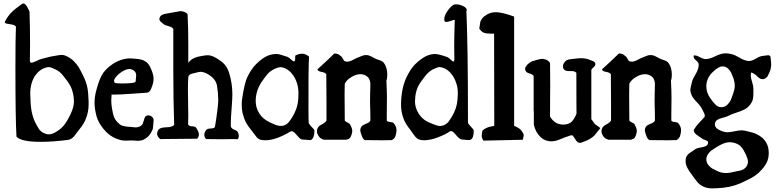

<svg xmlns="http://www.w3.org/2000/svg" viewBox="-20 -792 4355 1076"><path d="M245.1 -415Q201.2 -406.2 173.8 -363.3Q149.4 -322.3 149.4 -268.6Q149.4 -255.9 151.4 -218.8Q155.3 -141.6 185.5 -90.8Q193.4 -76.2 198.2 -68.8Q203.1 -61.5 212.4 -54.2Q221.7 -46.9 233.4 -43Q242.2 -39.1 253.9 -39.1Q267.6 -39.1 287.1 -48.8Q319.3 -66.4 337.9 -89.4Q356.4 -112.3 375 -151.4Q394.5 -192.4 394.5 -223.6Q394.5 -231.4 392.6 -249Q387.7 -285.2 374.5 -310.1Q361.3 -335 333 -369.1Q315.4 -391.6 290 -403.3Q264.6 -416 252.9 -416Q252 -416 249.5 -415.5Q247.1 -415 245.1 -415ZM102.5 -769.5Q107.4 -772.5 111.3 -772.5Q114.3 -772.5 117.2 -771Q120.1 -769.5 123 -766.1Q126 -762.7 127.9 -760.3Q129.9 -757.8 132.8 -752.4Q135.7 -747.1 137.2 -744.1Q138.7 -741.2 141.6 -734.9Q144.5 -728.5 145.5 -726.6Q148.4 -632.8 148.4 -550.8Q148.4 -479.5 147.5 -451.2Q148.4 -440.4 157.2 -440.4Q164.1 -440.4 184.1 -450.2Q204.1 -460 212.9 -461.9Q221.7 -463.9 245.1 -470.2Q268.6 -476.6 285.2 -478.5Q290 -479.5 304.2 -481.9Q318.4 -484.4 326.2 -484.4Q337.9 -484.4 350.6 -478.5Q375 -467.8 393.1 -449.7Q411.1 -431.6 420.4 -416.5Q429.7 -401.4 445.3 -369.1Q463.9 -332 469.7 -300.8Q475.6 -269.5 476.6 -221.7V-207Q476.6 -167 462.9 -130.9Q452.1 -99.6 422.9 -64.5Q417 -57.6 408.7 -45.9Q400.4 -34.2 395 -27.8Q389.6 -21.5 380.4 -15.1Q371.1 -8.8 359.4 -7.8Q277.3 2.9 209 2.9Q97.7 2.9 72.3 -26.4Q66.4 -127 66.4 -407.2Q66.4 -585.9 69.3 -642.6Q63.5 -651.4 47.9 -654.3Q32.2 -657.2 19.5 -659.2Q6.8 -661.1 6.8 -668Q6.8 -668.9 8.8 -672.9Q23.4 -701.2 43.5 -721.7Q63.5 -742.2 102.5 -769.5Z M605.5 -262.7Q603.5 -243.2 603.5 -231.4Q603.5 -208 607.4 -185.5Q612.3 -153.3 620.1 -134.3Q627.9 -115.2 647.5 -98.6Q652.3 -93.8 657.7 -90.8Q663.1 -87.9 670.4 -86.4Q677.7 -85 681.2 -84Q684.6 -83 694.3 -82Q704.1 -81.1 708 -81.1Q711.9 -81.1 723.1 -79.6Q734.4 -78.1 740.2 -78.1Q756.8 -78.1 769.5 -86.9Q776.4 -91.8 779.3 -97.7Q782.2 -103.5 785.2 -114.3Q788.1 -125 790 -129.9Q794.9 -145.5 811.5 -145.5Q822.3 -145.5 831.5 -137.7Q840.8 -129.9 840.8 -119.1V-118.2Q837.9 -76.2 836.4 -69.8Q835 -63.5 824.2 -44.9Q810.5 -21.5 783.2 -8.8Q770.5 -2.9 752.9 -2.9Q748 -2.9 735.8 -3.9Q723.6 -4.9 716.8 -4.9Q704.1 -3.9 684.6 -3.9Q665 -3.9 653.3 -7.8Q612.3 -18.6 582 -45.9Q531.2 -95.7 519.5 -146.5Q509.8 -184.6 509.8 -217.8Q509.8 -253.9 522.5 -295.9Q535.2 -342.8 550.8 -371.1Q566.4 -399.4 598.6 -423.8Q652.3 -464.8 710 -464.8Q717.8 -464.8 737.3 -462.9Q759.8 -460.9 772 -458Q784.2 -455.1 797.9 -445.8Q811.5 -436.5 820.3 -418.9Q840.8 -377.9 840.8 -350.6Q840.8 -329.1 829.1 -299.8Q820.3 -273.4 801.8 -272.5Q791 -271.5 719.2 -266.6Q647.5 -261.7 619.1 -261.7Q606.4 -261.7 605.5 -262.7ZM622.1 -329.1Q627 -324.2 660.2 -324.2Q738.3 -324.2 740.2 -335Q740.2 -340.8 741.7 -352.5Q743.2 -364.3 743.2 -369.1Q743.2 -386.7 730.5 -396.5Q716.8 -405.3 705.1 -405.3Q685.5 -405.3 658.2 -386.7Q643.6 -377 631.3 -362.8Q619.1 -348.6 619.1 -337.9Q619.1 -334 622.1 -329.1Z M956.1 -92.8Q951.2 -228.5 951.2 -399.4Q951.2 -399.4 951.2 -629.9Q944.3 -640.6 924.3 -645.5Q904.3 -650.4 896.5 -657.2Q894.5 -659.2 888.7 -663.6Q882.8 -668 880.4 -670.4Q877.9 -672.9 875.5 -677.2Q873 -681.6 873 -685.5Q873 -686.5 873.5 -688Q874 -689.5 874 -690.4Q876 -697.3 879.4 -701.7Q882.8 -706.1 889.6 -709Q896.5 -711.9 900.4 -713.4Q904.3 -714.8 915.5 -716.3Q926.8 -717.8 929.7 -718.8Q989.3 -729.5 990.2 -729.5Q1015.6 -729.5 1031.2 -712.9Q1035.2 -639.6 1035.2 -546.9V-440.4Q1041 -447.3 1046.4 -452.6Q1051.8 -458 1059.1 -461.9Q1066.4 -465.8 1069.8 -467.8Q1073.2 -469.7 1083 -472.2Q1092.8 -474.6 1095.7 -475.6Q1098.6 -476.6 1112.3 -478.5Q1126 -480.5 1128.9 -481.4Q1134.8 -482.4 1144.5 -482.4Q1175.8 -482.4 1223.6 -445.3Q1251 -423.8 1263.7 -384.8Q1282.2 -326.2 1282.2 -263.7Q1282.2 -236.3 1277.8 -182.1Q1273.4 -127.9 1273.4 -98.6V-83Q1278.3 -70.3 1293.5 -64.9Q1308.6 -59.6 1312.5 -51.8Q1318.4 -41 1318.4 -29.3Q1318.4 -19.5 1312.5 -11.7Q1297.9 -12.7 1282.2 -12.7Q1277.3 -12.7 1260.3 -12.2Q1243.2 -11.7 1224.6 -11.7Q1176.8 -11.7 1134.8 -12.7Q1125 -22.5 1125 -36.1Q1125 -49.8 1134.8 -62.5Q1140.6 -71.3 1159.7 -71.8Q1178.7 -72.3 1184.6 -80.1Q1203.1 -195.3 1203.1 -231.4Q1203.1 -268.6 1196.3 -310.5Q1189.5 -354.5 1134.8 -381.8Q1117.2 -389.6 1106.4 -389.6Q1095.7 -389.6 1079.1 -384.8Q1076.2 -383.8 1069.3 -382.3Q1062.5 -380.9 1059.1 -379.9Q1055.7 -378.9 1050.3 -377Q1044.9 -375 1042.5 -372.6Q1040 -370.1 1037.6 -366.2Q1035.2 -362.3 1035.2 -357.4Q1033.2 -334 1033.2 -287.1Q1033.2 -262.7 1034.2 -215.3Q1035.2 -168 1035.2 -145.5Q1035.2 -112.3 1034.2 -95.7Q1039.1 -84 1056.2 -84Q1073.2 -84 1078.1 -77.1Q1094.7 -54.7 1094.7 -38.1Q1094.7 -25.4 1085 -14.6Q960.9 -12.7 877.9 -12.7Q860.4 -26.4 860.4 -43Q860.4 -50.8 865.2 -60.5Q874 -78.1 910.6 -78.6Q947.3 -79.1 956.1 -92.8Z M1559.6 -415Q1600.6 -406.2 1627.9 -362.3Q1655.3 -317.4 1652.3 -257.8L1651.4 -233.4Q1647.5 -183.6 1618.2 -135.7Q1597.7 -102.5 1584 -94.7L1571.3 -88.9Q1551.8 -82 1522.5 -92.8L1518.6 -94.7Q1464.8 -115.2 1442.4 -143.6Q1437.5 -149.4 1432.6 -157.2Q1410.2 -193.4 1413.1 -236.3Q1414.1 -244.1 1415 -252.9Q1421.9 -303.7 1460.9 -353.5Q1465.8 -360.4 1473.6 -370.1Q1491.2 -392.6 1515.6 -404.3Q1543 -418 1559.6 -415ZM1634.8 -480.5Q1634.8 -480.5 1633.8 -456.1Q1630.9 -440.4 1615.2 -455.1Q1597.7 -470.7 1592.8 -472.7Q1544.9 -488.3 1544.9 -487.3Q1534.2 -490.2 1522.5 -489.3Q1487.3 -487.3 1458 -467.8Q1405.3 -432.6 1377 -380.9L1366.2 -360.4Q1349.6 -326.2 1335.9 -231.4Q1335 -224.6 1335 -215.8Q1334 -181.6 1339.8 -157.2Q1342.8 -144.5 1348.6 -127.9Q1359.4 -97.7 1387.7 -63.5L1418.9 -22.5Q1431.6 -8.8 1450.2 -6.8Q1506.8 0 1585 -42Q1597.7 -48.8 1605.5 -53.7Q1620.1 -63.5 1639.6 -39.1Q1663.1 -9.8 1673.8 -9.8Q1676.8 -9.8 1680.7 -9.8L1720.7 -6.8L1722.7 -7.8Q1742.2 -17.6 1742.2 -60.5Q1742.2 -65.4 1721.7 -85.9Q1710 -98.6 1710 -105.5Q1708 -125 1709 -364.3Q1710 -455.1 1711.9 -474.6Q1678.7 -503.9 1634.8 -480.5Z M2132.8 -437.5Q2150.4 -412.1 2150.4 -373Q2150.4 -352.5 2145.5 -340.8Q2148.4 -280.3 2148.4 -243.2Q2148.4 -224.6 2147.9 -193.8Q2147.5 -163.1 2147.5 -147.5V-116.2Q2151.4 -109.4 2166.5 -108.4Q2181.6 -107.4 2186.5 -101.6Q2202.1 -83 2202.1 -61.5Q2202.1 -49.8 2197.3 -33.2Q2193.4 -15.6 2175.8 -6.8Q2153.3 -5.9 2127 -5.9Q2084 -5.9 2025.4 -6.8Q2014.6 -11.7 2008.8 -27.3Q1999 -52.7 1999 -60.5Q1999 -70.3 2002.9 -78.1Q2008.8 -89.8 2029.8 -97.7Q2050.8 -105.5 2055.7 -116.2Q2055.7 -140.6 2055.2 -164.6Q2054.7 -188.5 2054.2 -201.2Q2053.7 -213.9 2053.7 -221.7Q2053.7 -234.4 2054.2 -261.2Q2054.7 -288.1 2055.7 -324.2Q2052.7 -346.7 2043.9 -357.4Q2029.3 -373 2006.8 -376H1999Q1975.6 -376 1951.2 -361.3Q1921.9 -344.7 1912.1 -322.3Q1911.1 -299.8 1911.1 -262.7Q1911.1 -248 1911.6 -202.1Q1912.1 -156.2 1912.1 -116.2Q1916 -110.4 1926.3 -106Q1936.5 -101.6 1940.4 -96.7Q1954.1 -74.2 1954.1 -58.6Q1954.1 -49.8 1951.2 -41Q1945.3 -20.5 1937.5 -15.6Q1931.6 -11.7 1919.9 -8.8H1867.2H1795.9Q1776.4 -14.6 1767.6 -26.4Q1755.9 -43 1755.9 -56.6Q1755.9 -62.5 1758.8 -70.3Q1762.7 -84 1783.2 -94.7Q1803.7 -105.5 1809.6 -116.2V-164.1V-227.5Q1809.6 -297.9 1808.6 -376Q1802.7 -385.7 1781.7 -389.2Q1760.7 -392.6 1758.8 -403.3Q1818.4 -457 1853.5 -492.2Q1858.4 -492.2 1861.8 -491.7Q1865.2 -491.2 1868.7 -490.2Q1872.1 -489.3 1874 -488.8Q1876 -488.3 1878.9 -486.3Q1881.8 -484.4 1882.8 -483.4Q1883.8 -482.4 1887.2 -479.5Q1890.6 -476.6 1892.6 -475.6Q1897.5 -472.7 1902.3 -461.4Q1907.2 -450.2 1914.1 -448.2Q1923.8 -446.3 1926.8 -446.3Q1939.5 -446.3 1960.4 -457.5Q1981.4 -468.8 1988.3 -470.7Q1994.1 -472.7 2002 -476.1Q2009.8 -479.5 2016.1 -481.4Q2022.5 -483.4 2030.3 -483.4Q2041 -483.4 2049.3 -480.5Q2057.6 -477.5 2070.8 -470.2Q2084 -462.9 2088.9 -460.9Q2093.8 -459 2104.5 -455.6Q2115.2 -452.1 2121.6 -448.2Q2127.9 -444.3 2132.8 -437.5Z M2452.1 -415Q2448.2 -416 2442.4 -416Q2433.6 -416 2408.2 -404.3Q2383.8 -391.6 2366.2 -370.1Q2337.9 -335 2325.2 -311.5Q2312.5 -288.1 2307.6 -252.9Q2305.7 -231.4 2305.7 -223.6Q2305.7 -188.5 2325.2 -157.2Q2340.8 -132.8 2359.9 -119.6Q2378.9 -106.4 2411.1 -94.7Q2433.6 -85.9 2446.3 -85.9Q2454.1 -85.9 2463.9 -88.9Q2467.8 -89.8 2471.2 -91.8Q2474.6 -93.8 2478 -96.2Q2481.4 -98.6 2483.9 -100.1Q2486.3 -101.6 2489.3 -105Q2492.2 -108.4 2493.7 -109.9Q2495.1 -111.3 2498 -116.2Q2501 -121.1 2502 -122.1Q2502.9 -123 2506.3 -128.9Q2509.8 -134.8 2510.7 -135.7Q2540 -182.6 2543.9 -233.4Q2545.9 -258.8 2545.9 -269.5Q2545.9 -320.3 2520.5 -362.3Q2493.2 -406.2 2452.1 -415ZM2470.7 -675.8Q2469.7 -678.7 2469.7 -684.6Q2469.7 -704.1 2486.3 -728.5Q2502.9 -752.9 2519.5 -763.7Q2524.4 -767.6 2536.1 -767.6Q2555.7 -767.6 2575.7 -757.8Q2595.7 -748 2595.7 -736.3Q2595.7 -734.4 2593.8 -730.5Q2602.5 -525.4 2602.5 -145.5V-105.5Q2602.5 -98.6 2618.7 -82.5Q2634.8 -66.4 2634.8 -60.5V-55.7Q2634.8 -16.6 2615.2 -7.8Q2613.3 -6.8 2607.4 -6.8Q2602.5 -6.8 2590.8 -8.3Q2579.1 -9.8 2575.2 -9.8H2573.2H2571.3Q2556.6 -9.8 2537.1 -33.7Q2517.6 -57.6 2507.8 -57.6Q2502.9 -57.6 2498 -53.7Q2477.5 -39.1 2434.6 -22.5Q2391.6 -5.9 2356.4 -5.9Q2346.7 -5.9 2342.8 -6.8Q2328.1 -8.8 2318.8 -15.1Q2309.6 -21.5 2295.9 -41Q2282.2 -60.5 2280.3 -63.5Q2252 -97.7 2241.2 -127.9Q2227.5 -164.1 2227.5 -204.1V-215.8Q2230.5 -302.7 2258.8 -360.4Q2277.3 -398.4 2296.9 -421.4Q2316.4 -444.3 2350.6 -467.8Q2381.8 -488.3 2415 -489.3H2418.9Q2437.5 -489.3 2485.4 -472.7Q2492.2 -470.7 2504.4 -459Q2516.6 -447.3 2520.5 -447.3Q2525.4 -447.3 2526.4 -456.1Q2525.4 -483.4 2525.4 -534.2Q2525.4 -583 2528.3 -674.8L2529.3 -677.7Q2529.3 -680.7 2525.4 -680.7Q2522.5 -680.7 2505.9 -674.8Q2489.3 -668.9 2481.4 -668.9Q2471.7 -668.9 2470.7 -675.8Z M2861.3 -699.2V-86.9Q2862.3 -86.9 2876 -80.1Q2889.6 -73.2 2896 -66.9Q2902.3 -60.5 2910.2 -47.9Q2915 -42 2915 -33.2Q2915 -31.2 2910.2 -8.8L2689.5 -3.9Q2679.7 -17.6 2679.7 -33.2Q2679.7 -42 2683.6 -59.6Q2691.4 -67.4 2700.7 -72.3Q2710 -77.1 2715.8 -79.1Q2721.7 -81.1 2733.9 -83.5Q2746.1 -85.9 2750 -86.9L2749 -603.5H2736.3H2730.5Q2706.1 -603.5 2692.4 -608.4Q2678.7 -613.3 2666 -631.8L2671.9 -669.9Q2675.8 -680.7 2682.6 -689Q2689.5 -697.3 2694.8 -701.2Q2700.2 -705.1 2714.8 -713.9Q2735.4 -723.6 2759.8 -723.6Q2793 -723.6 2861.3 -699.2Z M3344.7 -74.2Q3320.3 -43 3312 -33.7Q3303.7 -24.4 3285.2 -13.2Q3266.6 -2 3233.4 8.8Q3222.7 8.8 3216.8 4.4Q3210.9 0 3203.6 -12.2Q3196.3 -24.4 3188.5 -33.2Q3181.6 -34.2 3179.2 -33.7Q3176.8 -33.2 3170.4 -30.8Q3164.1 -28.3 3161.1 -27.3Q3150.4 -24.4 3121.1 -12.2Q3091.8 0 3071.3 0H3066.4Q3034.2 -1 3010.7 -22.5Q2982.4 -47.9 2971.7 -92.8V-172.9Q2971.7 -167 2970.7 -167V-366.2Q2965.8 -375 2948.2 -379.9Q2930.7 -384.8 2925.8 -394.5Q2919.9 -407.2 2925.8 -417Q2929.7 -423.8 2934.1 -428.7Q2938.5 -433.6 2944.8 -438Q2951.2 -442.4 2954.6 -444.8Q2958 -447.3 2967.3 -450.2Q2976.6 -453.1 2979 -453.6Q2981.4 -454.1 2993.2 -457.5Q3004.9 -460.9 3006.8 -460.9Q3020.5 -463.9 3029.3 -460.9Q3054.7 -455.1 3062.5 -438.5Q3063.5 -368.2 3063.5 -311.5Q3063.5 -300.8 3063 -258.8Q3062.5 -216.8 3062.5 -138.7Q3088.9 -93.8 3136.7 -93.8Q3145.5 -93.8 3149.4 -94.7Q3172.9 -97.7 3186.5 -112.8Q3200.2 -127.9 3210.9 -155.3Q3210.9 -196.3 3210.4 -210Q3210 -223.6 3210 -383.8Q3202.1 -393.6 3182.6 -393.6H3168Q3146.5 -393.6 3138.7 -405.3Q3134.8 -412.1 3134.8 -419.9Q3134.8 -431.6 3144.5 -444.3Q3148.4 -449.2 3153.3 -452.6Q3158.2 -456.1 3164.1 -457.5Q3169.9 -459 3174.3 -460Q3178.7 -460.9 3187.5 -461.4Q3196.3 -461.9 3200.2 -462.9Q3220.7 -465.8 3238.3 -465.8Q3263.7 -465.8 3289.1 -455.1Q3290 -454.1 3293.9 -453.1Q3297.9 -452.1 3299.8 -451.2Q3301.8 -450.2 3304.7 -448.7Q3307.6 -447.3 3309.1 -446.3Q3310.5 -445.3 3312.5 -443.4Q3314.5 -441.4 3315.4 -439Q3316.4 -436.5 3316.4 -433.6V-430.7Q3316.4 -423.8 3306.2 -415Q3295.9 -406.2 3293.9 -400.4V-124Q3310.5 -101.6 3313 -98.1Q3315.4 -94.7 3324.7 -88.9Q3334 -83 3344.7 -74.2Z M3727.5 -437.5Q3745.1 -412.1 3745.1 -373Q3745.1 -352.5 3740.2 -340.8Q3743.2 -280.3 3743.2 -243.2Q3743.2 -224.6 3742.7 -193.8Q3742.2 -163.1 3742.2 -147.5V-116.2Q3746.1 -109.4 3761.2 -108.4Q3776.4 -107.4 3781.2 -101.6Q3796.9 -83 3796.9 -61.5Q3796.9 -49.8 3792 -33.2Q3788.1 -15.6 3770.5 -6.8Q3748 -5.9 3721.7 -5.9Q3678.7 -5.9 3620.1 -6.8Q3609.4 -11.7 3603.5 -27.3Q3593.8 -52.7 3593.8 -60.5Q3593.8 -70.3 3597.7 -78.1Q3603.5 -89.8 3624.5 -97.7Q3645.5 -105.5 3650.4 -116.2Q3650.4 -140.6 3649.9 -164.6Q3649.4 -188.5 3648.9 -201.2Q3648.4 -213.9 3648.4 -221.7Q3648.4 -234.4 3648.9 -261.2Q3649.4 -288.1 3650.4 -324.2Q3647.5 -346.7 3638.7 -357.4Q3624 -373 3601.6 -376H3593.8Q3570.3 -376 3545.9 -361.3Q3516.6 -344.7 3506.8 -322.3Q3505.9 -299.8 3505.9 -262.7Q3505.9 -248 3506.3 -202.1Q3506.8 -156.2 3506.8 -116.2Q3510.7 -110.4 3521 -106Q3531.2 -101.6 3535.2 -96.7Q3548.8 -74.2 3548.8 -58.6Q3548.8 -49.8 3545.9 -41Q3540 -20.5 3532.2 -15.6Q3526.4 -11.7 3514.6 -8.8H3461.9H3390.6Q3371.1 -14.6 3362.3 -26.4Q3350.6 -43 3350.6 -56.6Q3350.6 -62.5 3353.5 -70.3Q3357.4 -84 3377.9 -94.7Q3398.4 -105.5 3404.3 -116.2V-164.1V-227.5Q3404.3 -297.9 3403.3 -376Q3397.5 -385.7 3376.5 -389.2Q3355.5 -392.6 3353.5 -403.3Q3413.1 -457 3448.2 -492.2Q3453.1 -492.2 3456.5 -491.7Q3460 -491.2 3463.4 -490.2Q3466.8 -489.3 3468.8 -488.8Q3470.7 -488.3 3473.6 -486.3Q3476.6 -484.4 3477.5 -483.4Q3478.5 -482.4 3481.9 -479.5Q3485.4 -476.6 3487.3 -475.6Q3492.2 -472.7 3497.1 -461.4Q3502 -450.2 3508.8 -448.2Q3518.6 -446.3 3521.5 -446.3Q3534.2 -446.3 3555.2 -457.5Q3576.2 -468.8 3583 -470.7Q3588.9 -472.7 3596.7 -476.1Q3604.5 -479.5 3610.8 -481.4Q3617.2 -483.4 3625 -483.4Q3635.7 -483.4 3644 -480.5Q3652.3 -477.5 3665.5 -470.2Q3678.7 -462.9 3683.6 -460.9Q3688.5 -459 3699.2 -455.6Q3710 -452.1 3716.3 -448.2Q3722.7 -444.3 3727.5 -437.5Z M4095.7 8.8Q4083 4.9 4068.4 4.9Q4039.1 4.9 3996.1 32.2Q3975.6 44.9 3966.8 51.3Q3958 57.6 3948.2 71.3Q3938.5 85 3938.5 100.6V103.5Q3939.5 120.1 3950.2 133.3Q3960.9 146.5 3972.2 152.8Q3983.4 159.2 4004.9 168.9Q4025.4 177.7 4048.8 177.7Q4069.3 177.7 4098.6 169.9Q4101.6 168.9 4111.8 167Q4122.1 165 4125.5 164.6Q4128.9 164.1 4136.7 161.1Q4144.5 158.2 4148.4 155.8Q4152.3 153.3 4157.2 148.4Q4162.1 143.6 4166 136.7Q4171.9 125 4171.9 114.3Q4171.9 101.6 4161.1 76.2Q4147.5 46.9 4133.8 31.2Q4120.1 15.6 4095.7 8.8ZM4040 -418.9Q4036.1 -419.9 4029.3 -419.9Q4005.9 -419.9 3972.7 -386.7Q3941.4 -356.4 3938.5 -314.5V-305.7Q3938.5 -271.5 3962.9 -238.3Q3988.3 -203.1 4002 -196.3Q4010.7 -191.4 4021.5 -191.4H4027.3Q4044.9 -193.4 4057.6 -206.5Q4070.3 -219.7 4075.7 -231.9Q4081.1 -244.1 4088.9 -267.6Q4097.7 -293 4097.7 -311.5Q4097.7 -332 4088.9 -357.4Q4081.1 -377 4077.1 -385.3Q4073.2 -393.6 4063.5 -404.3Q4053.7 -415 4040 -418.9ZM4189.5 -385.7Q4187.5 -378.9 4187.5 -367.2Q4187.5 -355.5 4194.8 -333Q4202.1 -310.5 4202.1 -294.9V-293Q4202.1 -288.1 4202.1 -274.4Q4202.1 -260.7 4201.7 -254.9Q4201.2 -249 4199.7 -239.3Q4198.2 -229.5 4194.3 -221.7Q4190.4 -213.9 4184.6 -206.1Q4169.9 -187.5 4151.4 -178.2Q4132.8 -168.9 4106.4 -160.6Q4080.1 -152.3 4063.5 -143.6Q4052.7 -137.7 4032.7 -132.8Q4012.7 -127.9 4001 -121.1Q3989.3 -114.3 3986.3 -98.6V-94.7Q3986.3 -73.2 4019.5 -59.6Q4040 -50.8 4057.6 -50.8Q4070.3 -50.8 4095.7 -56.2Q4121.1 -61.5 4135.7 -61.5Q4147.5 -61.5 4159.2 -58.6Q4188.5 -51.8 4200.2 -48.3Q4211.9 -44.9 4230.5 -34.7Q4249 -24.4 4262.7 -8.8Q4288.1 20.5 4288.1 64.5V72.3Q4287.1 111.3 4260.7 144.5Q4234.4 177.7 4207 195.3Q4179.7 212.9 4128.9 235.4Q4072.3 259.8 4001 262.7Q3990.2 263.7 3970.7 263.7Q3941.4 263.7 3918 252Q3901.4 243.2 3892.1 232.9Q3882.8 222.7 3868.2 202.1Q3864.3 196.3 3855 184.1Q3845.7 171.9 3841.8 165.5Q3837.9 159.2 3832.5 149.4Q3827.1 139.6 3824.7 130.4Q3822.3 121.1 3822.3 111.3Q3822.3 101.6 3823.2 96.7Q3825.2 86.9 3831.1 79.1Q3836.9 71.3 3842.3 67.4Q3847.7 63.5 3858.4 56.6Q3869.1 49.8 3874 45.9Q3883.8 38.1 3903.3 35.2Q3922.9 32.2 3935.1 26.9Q3947.3 21.5 3948.2 7.8V6.8Q3948.2 0 3942.9 -2.9Q3937.5 -5.9 3929.2 -8.3Q3920.9 -10.7 3916 -14.6Q3910.2 -19.5 3896 -28.3Q3881.8 -37.1 3875 -44.9Q3868.2 -52.7 3868.2 -64.5Q3879.9 -85 3899.4 -105Q3918.9 -125 3928.7 -136.7Q3929.7 -139.6 3929.7 -144.5Q3929.7 -154.3 3914.1 -181.6Q3906.2 -198.2 3881.8 -223.1Q3857.4 -248 3851.6 -270.5Q3848.6 -281.2 3848.6 -289.1Q3848.6 -295.9 3857.4 -331.1Q3861.3 -347.7 3878.4 -376.5Q3895.5 -405.3 3895.5 -426.8V-431.6Q3894.5 -442.4 3880.9 -453.6Q3867.2 -464.8 3867.2 -473.6Q3867.2 -478.5 3868.2 -481.4H3874Q3884.8 -481.4 3903.3 -471.2Q3921.9 -460.9 3934.6 -460.9Q3956.1 -460.9 3985.8 -475.6Q4015.6 -490.2 4035.2 -492.2Q4040 -493.2 4048.8 -493.2Q4062.5 -493.2 4085 -487.3Q4099.6 -483.4 4127 -467.3Q4154.3 -451.2 4175.8 -450.2H4177.7Q4194.3 -450.2 4216.8 -463.9Q4239.3 -477.5 4253.9 -478.5Q4257.8 -478.5 4268.1 -480.5Q4278.3 -482.4 4283.2 -482.4Q4296.9 -482.4 4297.9 -472.7Q4301.8 -443.4 4301.8 -431.6Q4301.8 -405.3 4290 -381.8Q4285.2 -371.1 4282.2 -365.7Q4279.3 -360.4 4272.5 -355Q4265.6 -349.6 4256.8 -348.6H4251Q4239.3 -348.6 4222.7 -365.2Q4206.1 -381.8 4189.5 -385.7Z"/></svg>

Font: LPEducational
Style: Medium
Weight: 500
Designer: Based on Essays1743, by John Stracke, which says:

Based on the typeface in a 1743 English translation of the essays of 
Version: Version 001.204